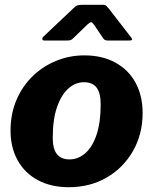

<svg xmlns="http://www.w3.org/2000/svg" viewBox="-20 -771 640 801"><path d="M267 10Q193 10 138 -19.5Q83 -49 53.5 -102.5Q24 -156 24 -226Q24 -296 48.5 -353.5Q73 -411 115.5 -452.5Q158 -494 214 -517Q270 -540 332 -540Q407 -540 462 -509.5Q517 -479 546 -425Q575 -371 575 -300Q575 -211 534.5 -140.5Q494 -70 424.5 -30Q355 10 267 10ZM270 -106Q306 -106 335.5 -131.5Q365 -157 382.5 -208Q400 -259 400 -336Q400 -383 383 -405.5Q366 -428 330 -428Q295 -428 265.5 -402Q236 -376 218 -324.5Q200 -273 200 -196Q200 -150 217.5 -128Q235 -106 270 -106ZM408 -615 372 -668Q365 -678 360.5 -678.5Q356 -679 345 -669L286 -612Q279 -605 274 -603.5Q269 -602 259 -602H165Q157 -602 156.5 -608Q156 -614 162 -619L290 -740Q297 -747 304.5 -749Q312 -751 325 -751H410Q420 -751 425 -745Q430 -739 434 -735L527 -615Q533 -606 530.5 -604Q528 -602 518 -602H429Q421 -602 416.5 -605Q412 -608 408 -615Z"/></svg>

Font: Libre Franklin ExtraBold
Style: Italic
Weight: 800
Italic angle: -8°
Designer: Pablo Impallari, Rodrigo Fuenzalida, Nhung Nguyen
Foundry: Impallari Type
Version: Version 3.000